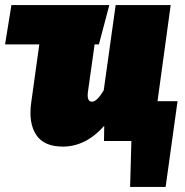

<svg xmlns="http://www.w3.org/2000/svg" viewBox="-27 -556 731 757"><path d="M594 -157H673L626 181H486L491 0H383L384 -60Q311 22 221 22Q146 22 115.5 -24.5Q85 -71 96 -151L128 -381H-7L18 -536H404L363 -381H346L320 -196Q314 -155 336 -155Q355 -155 382 -200L429 -536H646Z"/></svg>

Font: Fira Sans Ultra
Style: Italic
Weight: 950
Italic angle: -8°
Designer: Carrois Corporate & Edenspiekermann AG
Foundry: Carrois Corporate GbR & Edenspiekermann AG
Version: Version 4.203;PS 004.203;hotconv 1.0.88;makeotf.lib2.5.64775